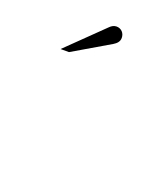

<svg xmlns="http://www.w3.org/2000/svg" viewBox="-128 -726 602 790"><g transform="rotate(20 172.5 -330.5)"><path d="M138 0ZM255 -589 95 -495H58L215 -648C222 -655 232 -661 243 -661C264 -661 279 -645 279 -624C279 -607 268 -597 255 -589Z"/></g></svg>

Font: Open Baskerville 0.0.53
Style: Normal
Weight: 400
Designer: Isaac Moore, James Puckett, Rob Mientjes
Foundry: The Open Baskerville Project
Version: 0.0.53 (g939f078)